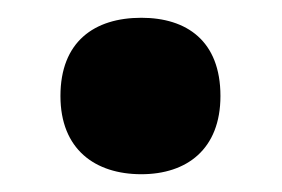

<svg xmlns="http://www.w3.org/2000/svg" viewBox="-20 -461 317 216"><path d="M48 -353C48 -293 87 -265 139 -265C190 -265 228 -293 228 -353C228 -415 190 -441 139 -441C86 -441 48 -414 48 -353Z"/></svg>

Font: Noto Sans Thai Looped SemiCondensed ExtraBold
Style: Regular
Weight: 800
Width: 4
Designer: Sasikarn Vongin, Ben Mitchell
Foundry: The Fontpad Ltd
Version: Version 1.001